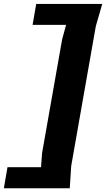

<svg xmlns="http://www.w3.org/2000/svg" viewBox="-22 -780 552 999"><path d="M348.5 83.5 341 199.5H-2L17 90H191.5L197 16L301.5 -576.5L322 -650.5H147.5L166.5 -759.5H510L476.5 -643.5Z"/></svg>

Font: B612
Style: Bold Italic
Weight: 700
Italic angle: -10°
Designer: Nicolas Chauveau, Thomas Paillot, Jonathan Favre-Lamarine, Jean-Luc Vinot
Foundry: AIRBUS
Version: Version 1.008